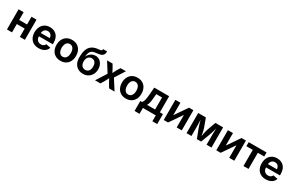

<svg xmlns="http://www.w3.org/2000/svg" viewBox="244 -2536 6871 4502"><g transform="rotate(30 3679.5 -284.5)"><path d="M451.7 -336.4V-225.6H164.1V-336.4ZM201.7 -545.9V0H64.9V-545.9ZM550.8 -545.9V0H414.6V-545.9Z M924.8 10.7Q841.8 10.7 781.7 -23.7Q721.7 -58.1 689.5 -121.1Q657.2 -184.1 657.2 -270Q657.2 -354 689.2 -417.7Q721.2 -481.4 779.5 -517.1Q837.9 -552.7 916.5 -552.7Q968.8 -552.7 1014.4 -536.1Q1060.1 -519.5 1095 -485.6Q1129.9 -451.7 1149.9 -399.7Q1169.9 -347.7 1169.9 -276.4V-236.3H717.3V-325.2H1102.5L1038.6 -300.3Q1038.6 -344.7 1024.9 -377.9Q1011.2 -411.1 984.4 -429.4Q957.5 -447.8 917.5 -447.8Q877.9 -447.8 849.9 -429.2Q821.8 -410.6 807.4 -378.9Q793 -347.2 793 -308.1V-245.6Q793 -196.3 809.6 -162.4Q826.2 -128.4 856.4 -111.3Q886.7 -94.2 926.8 -94.2Q953.1 -94.2 975.1 -101.8Q997.1 -109.4 1012.7 -124.5Q1028.3 -139.6 1036.6 -161.6L1161.1 -137.2Q1148.4 -92.8 1116 -59.3Q1083.5 -25.9 1035.2 -7.6Q986.8 10.7 924.8 10.7Z M1515.1 10.7Q1434.1 10.7 1374.8 -24.4Q1315.4 -59.6 1283.2 -123Q1251 -186.5 1251 -270.5Q1251 -355 1283.2 -418.7Q1315.4 -482.4 1374.8 -517.6Q1434.1 -552.7 1515.1 -552.7Q1596.2 -552.7 1655.3 -517.6Q1714.4 -482.4 1746.6 -418.7Q1778.8 -355 1778.8 -270.5Q1778.8 -186.5 1746.6 -123Q1714.4 -59.6 1655.3 -24.4Q1596.2 10.7 1515.1 10.7ZM1515.1 -98.1Q1556.6 -98.1 1584.5 -121.1Q1612.3 -144 1626.2 -183.1Q1640.1 -222.2 1640.1 -271Q1640.1 -319.8 1626.2 -358.9Q1612.3 -397.9 1584.5 -420.7Q1556.6 -443.4 1515.1 -443.4Q1473.1 -443.4 1445.6 -420.7Q1418 -397.9 1404.1 -359.1Q1390.1 -320.3 1390.1 -271Q1390.1 -222.2 1404.1 -183.1Q1418 -144 1445.6 -121.1Q1473.1 -98.1 1515.1 -98.1Z M2125 11.7Q2048.8 11.7 1989.5 -22Q1930.2 -55.7 1896 -119.6Q1861.8 -183.6 1861.8 -274.4V-291Q1861.8 -358.4 1870.6 -415Q1879.4 -471.7 1899.9 -516.8Q1920.4 -562 1955.3 -595Q1990.2 -627.9 2042.5 -647.7Q2094.7 -667.5 2167.5 -672.4Q2202.6 -674.8 2220 -681.2Q2237.3 -687.5 2242.9 -698.7Q2248.5 -710 2248.5 -727.5H2357.4Q2357.4 -673.8 2338.9 -641.4Q2320.3 -608.9 2280.3 -593Q2240.2 -577.1 2175.3 -571.8Q2107.9 -566.9 2064.5 -548.8Q2021 -530.8 1998.3 -488.3Q1975.6 -445.8 1968.3 -367.7H1971.7Q1985.8 -403.3 2016.1 -435.1Q2046.4 -466.8 2088.1 -486.3Q2129.9 -505.9 2178.2 -505.9Q2236.8 -505.9 2283.7 -474.4Q2330.6 -442.9 2358.2 -387.2Q2385.7 -331.5 2385.7 -259.3Q2385.7 -181.2 2352.5 -119.9Q2319.3 -58.6 2260.5 -23.4Q2201.7 11.7 2125 11.7ZM2125.5 -95.7Q2165 -95.7 2193.4 -114.5Q2221.7 -133.3 2236.6 -168.5Q2251.5 -203.6 2251.5 -253.9Q2251.5 -303.7 2237.1 -338.6Q2222.7 -373.5 2195.1 -392.1Q2167.5 -410.6 2127.9 -410.6Q2088.4 -410.6 2058.6 -391.4Q2028.8 -372.1 2012.7 -336.2Q1996.6 -300.3 1996.6 -251.5Q1996.6 -204.6 2012 -169.4Q2027.3 -134.3 2056.2 -115Q2085 -95.7 2125.5 -95.7Z M2449.7 0 2661.6 -333.5 2661.1 -227.1 2460.4 -545.9H2609.4L2661.6 -456.5Q2685.5 -414.6 2704.6 -374Q2723.6 -333.5 2743.2 -295.9H2689Q2709.5 -333.5 2727.8 -374Q2746.1 -414.6 2771 -456.5L2825.2 -545.9H2971.2L2767.1 -225.1V-329.6L2979 0H2831.1L2767.6 -106Q2743.2 -147.5 2723.9 -187.7Q2704.6 -228 2684.6 -265.1H2739.3Q2719.7 -228 2701.9 -187.7Q2684.1 -147.5 2659.7 -106L2596.2 0Z M3287.1 10.7Q3206.1 10.7 3146.7 -24.4Q3087.4 -59.6 3055.2 -123Q3022.9 -186.5 3022.9 -270.5Q3022.9 -355 3055.2 -418.7Q3087.4 -482.4 3146.7 -517.6Q3206.1 -552.7 3287.1 -552.7Q3368.2 -552.7 3427.2 -517.6Q3486.3 -482.4 3518.6 -418.7Q3550.8 -355 3550.8 -270.5Q3550.8 -186.5 3518.6 -123Q3486.3 -59.6 3427.2 -24.4Q3368.2 10.7 3287.1 10.7ZM3287.1 -98.1Q3328.6 -98.1 3356.4 -121.1Q3384.3 -144 3398.2 -183.1Q3412.1 -222.2 3412.1 -271Q3412.1 -319.8 3398.2 -358.9Q3384.3 -397.9 3356.4 -420.7Q3328.6 -443.4 3287.1 -443.4Q3245.1 -443.4 3217.5 -420.7Q3189.9 -397.9 3176 -359.1Q3162.1 -320.3 3162.1 -271Q3162.1 -222.2 3176 -183.1Q3189.9 -144 3217.5 -121.1Q3245.1 -98.1 3287.1 -98.1Z M3611.8 159.2V-110.8H3654.3Q3671.9 -123.5 3683.6 -147.2Q3695.3 -170.9 3702.9 -203.6Q3710.4 -236.3 3715.1 -275.9Q3719.7 -315.4 3723.1 -358.9L3738.3 -545.9H4141.6V-110.8H4225.6V159.2H4094.2V0H3746.1V159.2ZM3793.9 -110.8H4011.7V-437H3855L3848.6 -358.9Q3842.3 -271.5 3830.6 -210.2Q3818.8 -148.9 3793.9 -110.8Z M4797.9 0H4660.6V-333.5H4656.2L4427.2 0H4310.1V-545.9H4446.8V-213.4H4451.2L4678.7 -545.9H4797.9Z M4927.7 0V-545.9H5135.7L5220.2 -316.4Q5229.5 -289.1 5237.5 -255.9Q5245.6 -222.7 5252.4 -187.3Q5259.3 -151.9 5264.9 -118.2Q5270.5 -84.5 5274.9 -57.1H5256.3Q5260.3 -84 5266.1 -117.2Q5272 -150.4 5279.1 -186Q5286.1 -221.7 5294.4 -255.4Q5302.7 -289.1 5311.5 -316.4L5393.1 -545.9H5603V0H5469.7V-227.1Q5469.7 -251.5 5470.2 -283.2Q5470.7 -314.9 5471.7 -350.6Q5472.7 -386.2 5473.4 -422.4Q5474.1 -458.5 5474.6 -491.2H5483.9Q5474.1 -442.4 5461.9 -395.8Q5449.7 -349.1 5436 -306.9Q5422.4 -264.6 5408.7 -227.1L5322.8 0H5207.5L5120.1 -227.1Q5106 -265.6 5092.3 -308.3Q5078.6 -351.1 5066.4 -397.2Q5054.2 -443.4 5044.4 -491.2H5055.2Q5055.7 -460.9 5056.6 -425.3Q5057.6 -389.6 5058.6 -353.5Q5059.6 -317.4 5060.1 -284.7Q5060.5 -252 5060.5 -227.1V0Z M6220.7 0H6083.5V-333.5H6079.1L5850.1 0H5732.9V-545.9H5869.6V-213.4H5874L6101.6 -545.9H6220.7Z M6468.8 0V-436.5H6295.4V-545.9H6778.8V-436.5H6605.5V0Z M7074.2 10.7Q6991.2 10.7 6931.2 -23.7Q6871.1 -58.1 6838.9 -121.1Q6806.6 -184.1 6806.6 -270Q6806.6 -354 6838.6 -417.7Q6870.6 -481.4 6929 -517.1Q6987.3 -552.7 7065.9 -552.7Q7118.2 -552.7 7163.8 -536.1Q7209.5 -519.5 7244.4 -485.6Q7279.3 -451.7 7299.3 -399.7Q7319.3 -347.7 7319.3 -276.4V-236.3H6866.7V-325.2H7252L7188 -300.3Q7188 -344.7 7174.3 -377.9Q7160.6 -411.1 7133.8 -429.4Q7106.9 -447.8 7066.9 -447.8Q7027.3 -447.8 6999.3 -429.2Q6971.2 -410.6 6956.8 -378.9Q6942.4 -347.2 6942.4 -308.1V-245.6Q6942.4 -196.3 6959 -162.4Q6975.6 -128.4 7005.9 -111.3Q7036.1 -94.2 7076.2 -94.2Q7102.5 -94.2 7124.5 -101.8Q7146.5 -109.4 7162.1 -124.5Q7177.7 -139.6 7186 -161.6L7310.5 -137.2Q7297.9 -92.8 7265.4 -59.3Q7232.9 -25.9 7184.6 -7.6Q7136.2 10.7 7074.2 10.7Z"/></g></svg>

Font: Inter
Style: 650
Weight: 650
Designer: Rasmus Andersson
Foundry: rsms
Version: Version 4.001;git-66647c0bb